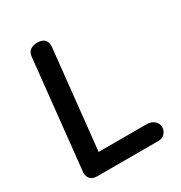

<svg xmlns="http://www.w3.org/2000/svg" viewBox="-225 -1163 1246 1322"><g transform="rotate(-30 398.0 -502.0)"><path d="M158.5 0Q123.5 0 106 -21.8Q88.5 -43.5 92 -75.5L183 -940.5Q186.5 -973.5 209 -988.8Q231.5 -1004 265 -1004Q284.5 -1004 302.2 -997Q320 -990 330 -972.2Q340 -954.5 336.5 -922L254 -140.5H637Q672 -140.5 695.5 -119.8Q719 -99 719 -71.5Q719 -43.5 700.2 -21.8Q681.5 0 647.5 0Z"/></g></svg>

Font: Edu NSW ACT Hand Pre
Style: Regular
Weight: 400
Designer: Tina and Corey Anderson, Eben Sorkin, Mirko Velimirovic
Foundry: Sorkin Type Co.
Version: Version 2.000